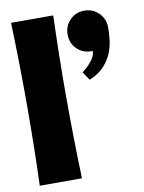

<svg xmlns="http://www.w3.org/2000/svg" viewBox="-81 -760 610 816"><g transform="rotate(-10 224.0 -351.5)"><path d="M206 -703Q200 -532 200 -362Q200 -181 206 0H24Q30 -175 30 -350Q30 -527 24 -703ZM287 -443Q295 -449 305 -458Q315 -467 324 -477.5Q333 -488 339 -500Q345 -512 345 -525H339Q302 -525 277 -550Q252 -575 252 -612Q252 -649 277 -674.5Q302 -700 339 -700Q376 -700 401.5 -674.5Q427 -649 427 -612Q427 -589 424 -560.5Q421 -532 409.5 -503Q398 -474 374.5 -448.5Q351 -423 311 -407Z"/></g></svg>

Font: CAT Rhythmus
Style: Regular
Weight: 400
Designer: Peter Wiegel nach alter Vorlage
Foundry: Peter Wiegel
Version: 1.000